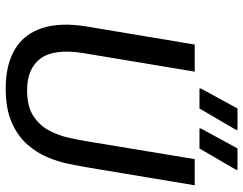

<svg xmlns="http://www.w3.org/2000/svg" viewBox="-110 -730 852 673"><g transform="rotate(90 316.5 -394.0)"><path d="M290.8 12.5Q206.7 12.5 152.9 -20Q99.2 -52.5 78.8 -115.8Q58.3 -179.2 73.3 -270.8L136.7 -650H231.7L166.7 -260Q158.3 -207.5 163.3 -170Q168.3 -132.5 186.2 -108.8Q204.2 -85 232.1 -73.8Q260 -62.5 296.7 -62.5Q353.3 -62.5 386.7 -84.2Q420 -105.8 437.5 -138.8Q455 -171.7 462.9 -206.7Q470.8 -241.7 475 -267.5L538.3 -650H630L565.8 -265Q561.7 -241.7 554.6 -206.7Q547.5 -171.7 531.7 -133.8Q515.8 -95.8 486.2 -62.5Q456.7 -29.2 409.2 -8.3Q361.7 12.5 290.8 12.5ZM290.8 -666.7V-671.7L360.8 -800H435.8V-795L360.8 -666.7ZM430.8 -666.7V-671.7L500.8 -800H575.8V-795L500.8 -666.7Z"/></g></svg>

Font: Familjen Grotesk
Style: Italic
Weight: 400
Italic angle: -9.46201°
Designer: Anders Wikstroem, Jonas Baeckman, Matilda Gysing, Kristian Moeller
Foundry: Familjen STHLM AB
Version: Version 2.000